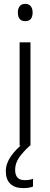

<svg xmlns="http://www.w3.org/2000/svg" viewBox="-20 -750 258 989"><path d="M110 -730Q129 -730 138.5 -718Q148 -706 148 -686Q148 -641 110 -641Q72 -641 72 -686Q72 -706 81.5 -718Q91 -730 110 -730ZM137 -532V0H81V-532ZM58 125Q58 178 107 178Q121 178 132 176Q143 174 150 171V211Q140 215 127.5 217Q115 219 99 219Q57 219 33.5 197Q10 175 10 132Q10 93 35.5 56Q61 19 101 -12L134 0Q99 32 78.5 61.5Q58 91 58 125Z"/></svg>

Font: Noto Sans Tamil SemiCondensed Light
Style: Regular
Weight: 300
Width: 4
Designer: Jelle Bosma - Monotype Design Team
Foundry: Monotype Imaging Inc.
Version: Version 2.004; ttfautohint (v1.8.4.7-5d5b)